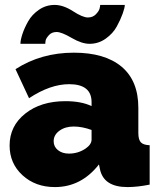

<svg xmlns="http://www.w3.org/2000/svg" viewBox="-20 -750 644 780"><path d="M203 10Q124 10 71.5 -38Q19 -86 19 -159Q19 -238 82.5 -288.5Q146 -339 246 -339Q310 -339 352 -319V-335Q352 -408 261 -408Q184 -408 98 -351L43 -469Q147 -536 280 -536Q406 -536 474 -479Q542 -422 542 -312V-210Q542 -183 552 -172Q562 -161 588 -160V0Q538 10 498 10Q401 10 386 -63L382 -82Q310 10 203 10ZM260 -126Q297 -126 327 -146Q352 -163 352 -183V-222Q314 -236 279 -236Q245 -236 221.5 -219Q198 -202 198 -176Q198 -154 215.5 -140Q233 -126 260 -126ZM344 -572Q312 -572 271 -596Q230 -620 210 -620Q190 -620 178.5 -607Q167 -594 165.5 -586Q164 -578 164 -572H63Q63 -587 71 -611.5Q79 -636 94.5 -663.5Q110 -691 138.5 -710.5Q167 -730 202 -730Q237 -730 276.5 -704.5Q316 -679 337 -679Q357 -679 369.5 -692Q382 -705 384.5 -715Q387 -725 387 -730H487Q487 -719 478.5 -695Q470 -671 454.5 -642.5Q439 -614 409.5 -593Q380 -572 344 -572Z"/></svg>

Font: Raleway
Style: Heavy
Weight: 900
Designer: Matt McInerney, Pablo Impallari, Rodrigo Fuenzalida
Foundry: Matt McInerney, Pablo Impallari, Rodrigo Fuenzalida
Version: Version 2.001